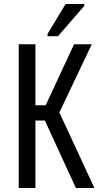

<svg xmlns="http://www.w3.org/2000/svg" viewBox="-20 -934 489 954"><path d="M73 0V-714H156V-411H207L348 -714H436L275 -375L449 0H357L203 -335H156V0ZM216 -754V-765L306 -914H399V-905L268 -754Z"/></svg>

Font: Noto Sans ExtraCondensed
Style: Regular
Weight: 400
Width: 2
Designer: Monotype Design Team
Foundry: Monotype Imaging Inc.
Version: Version 2.013; ttfautohint (v1.8.4.7-5d5b)